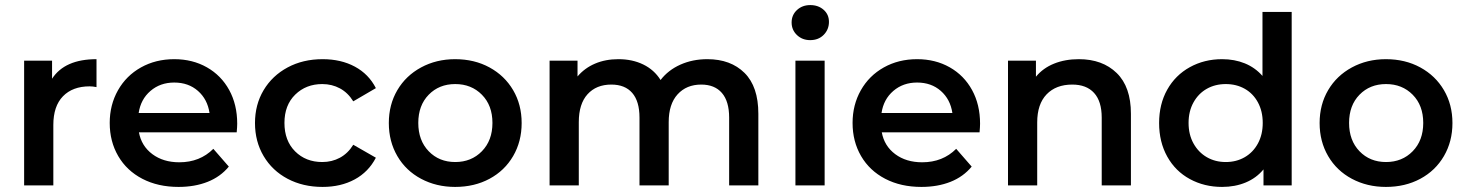

<svg xmlns="http://www.w3.org/2000/svg" viewBox="-20 -730 5774 756"><path d="M360 -497V-387Q345 -390 333 -390Q266 -390 228 -351Q190 -312 190 -238V0H75V-491H185V-420Q235 -497 360 -497Z M912 -209H527Q537 -155 580 -123Q623 -91 686 -91Q767 -91 820 -144L881 -74Q848 -34 797.5 -14Q747 6 683 6Q602 6 540.5 -26Q479 -58 445.5 -115.5Q412 -173 412 -246Q412 -317 444.5 -374.5Q477 -432 535 -464.5Q593 -497 666 -497Q738 -497 794.5 -465Q851 -433 882.5 -375.5Q914 -318 914 -243Q914 -231 912 -209ZM526 -285H805Q797 -339 759.5 -372Q722 -405 666 -405Q611 -405 572.5 -372Q534 -339 526 -285Z M1250 -497Q1323 -497 1377.5 -467.5Q1432 -438 1460 -383L1371 -331Q1350 -365 1318.5 -382Q1287 -399 1249 -399Q1185 -399 1142.5 -357.5Q1100 -316 1100 -246Q1100 -176 1142 -134Q1184 -92 1249 -92Q1287 -92 1318.5 -109Q1350 -126 1371 -160L1460 -109Q1431 -53 1376.5 -23.5Q1322 6 1250 6Q1173 6 1112.5 -26Q1052 -58 1018 -115.5Q984 -173 984 -245.5Q984 -318 1018 -375Q1052 -432 1112.5 -464.5Q1173 -497 1250 -497Z M1772 -497Q1848 -497 1907.5 -464.5Q1967 -432 2000.5 -375Q2034 -318 2034 -245.5Q2034 -173 2000.5 -115.5Q1967 -58 1907.5 -26Q1848 6 1772 6Q1698 6 1638 -26Q1578 -58 1544.5 -115.5Q1511 -173 1511 -245.5Q1511 -318 1544.5 -375Q1578 -432 1638 -464.5Q1698 -497 1772 -497ZM1772.5 -92Q1836 -92 1877.5 -134.5Q1919 -177 1919 -246Q1919 -315 1877.5 -357Q1836 -399 1772.5 -399Q1709 -399 1668 -357Q1627 -315 1627 -246Q1627 -177 1668 -134.5Q1709 -92 1772.5 -92Z M2966 -282V0H2851V-267Q2851 -331 2822.5 -364Q2794 -397 2741 -397Q2683 -397 2648 -358.5Q2613 -320 2613 -249V0H2498V-267Q2498 -331 2469.5 -364Q2441 -397 2387 -397Q2328 -397 2293.5 -359Q2259 -321 2259 -249V0H2144V-491H2254V-429Q2282 -462 2323 -479.5Q2364 -497 2415 -497Q2470 -497 2513 -476Q2556 -455 2581 -415Q2611 -454 2659 -475.5Q2707 -497 2765 -497Q2857 -497 2911.5 -443Q2966 -389 2966 -282Z M3112 -491H3227V0H3112ZM3244 -644Q3244 -614 3223.5 -593Q3203 -572 3170 -572Q3139 -572 3118 -592Q3097 -612 3097 -641.5Q3097 -671 3118 -690.5Q3139 -710 3170.5 -710Q3202 -710 3223 -691.5Q3244 -673 3244 -644Z M3837 -209H3452Q3462 -155 3505 -123Q3548 -91 3611 -91Q3692 -91 3745 -144L3806 -74Q3773 -34 3722.5 -14Q3672 6 3608 6Q3527 6 3465.5 -26Q3404 -58 3370.5 -115.5Q3337 -173 3337 -246Q3337 -317 3369.5 -374.5Q3402 -432 3460 -464.5Q3518 -497 3591 -497Q3663 -497 3719.5 -465Q3776 -433 3807.5 -375.5Q3839 -318 3839 -243Q3839 -231 3837 -209ZM3451 -285H3730Q3722 -339 3684.5 -372Q3647 -405 3591 -405Q3536 -405 3497.5 -372Q3459 -339 3451 -285Z M4433 -282V0H4318V-267Q4318 -331 4288 -364Q4258 -397 4202 -397Q4138 -397 4101 -358.5Q4064 -320 4064 -248V0H3949V-491H4059V-428Q4087 -462 4130.5 -479.5Q4174 -497 4228 -497Q4321 -497 4377 -442.5Q4433 -388 4433 -282Z M5066 -683V0H4955V-63Q4927 -29 4885 -11.5Q4843 6 4792 6Q4722 6 4665 -25Q4608 -56 4576 -113.5Q4544 -171 4544 -245.5Q4544 -320 4576 -377Q4608 -434 4665 -465.5Q4722 -497 4792 -497Q4841 -497 4881.5 -480.5Q4922 -464 4951 -431V-683ZM4806.5 -92Q4848 -92 4881 -111Q4914 -130 4933 -165Q4952 -200 4952 -246Q4952 -292 4933 -327Q4914 -362 4881 -380.5Q4848 -399 4806.5 -399Q4765 -399 4732 -380.5Q4699 -362 4679.5 -327Q4660 -292 4660 -246Q4660 -200 4679.5 -165Q4699 -130 4732 -111Q4765 -92 4806.5 -92Z M5437 -497Q5513 -497 5572.5 -464.5Q5632 -432 5665.5 -375Q5699 -318 5699 -245.5Q5699 -173 5665.5 -115.5Q5632 -58 5572.5 -26Q5513 6 5437 6Q5363 6 5303 -26Q5243 -58 5209.5 -115.5Q5176 -173 5176 -245.5Q5176 -318 5209.5 -375Q5243 -432 5303 -464.5Q5363 -497 5437 -497ZM5437.5 -92Q5501 -92 5542.5 -134.5Q5584 -177 5584 -246Q5584 -315 5542.5 -357Q5501 -399 5437.5 -399Q5374 -399 5333 -357Q5292 -315 5292 -246Q5292 -177 5333 -134.5Q5374 -92 5437.5 -92Z"/></svg>

Font: Montserrat Ace
Style: Bold
Weight: 600
Designer: Julieta Ulanovsky
Foundry: Julieta Ulanovsky
Version: Version 1